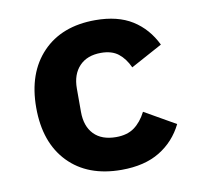

<svg xmlns="http://www.w3.org/2000/svg" viewBox="-65 -599 731 682"><g transform="rotate(-10 300.0 -258.0)"><path d="M60 -258Q60 -383 129.5 -455.5Q199 -528 320 -528Q401 -528 453.5 -495Q506 -462 535 -402L421 -340Q406 -373 382.5 -391.5Q359 -410 320 -410Q270 -410 242 -380.5Q214 -351 214 -300V-216Q214 -164 242 -135Q270 -106 322 -106Q362 -106 387.5 -124.5Q413 -143 431 -178L543 -114Q514 -55 459 -21.5Q404 12 321 12Q199 12 129.5 -60Q60 -132 60 -258Z"/></g></svg>

Font: iA Writer Duo V
Style: Regular
Weight: 400
Designer: Mike Abbink, Paul van der Laan, Pieter van Rosmalen, Oliver Reichenstein
Foundry: Information Architects Inc.
Version: Version 2.000